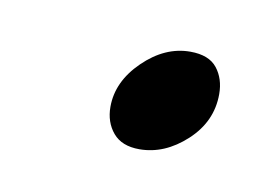

<svg xmlns="http://www.w3.org/2000/svg" viewBox="-30 -453 250 172"><g transform="rotate(10 95.0 -367.0)"><path d="M103 -320Q87 -320 79 -329.5Q71 -339 71 -353Q71 -376 90.5 -395Q110 -414 133 -414Q150 -414 157.5 -404.5Q165 -395 165 -381Q165 -356 145.5 -338Q126 -320 103 -320Z"/></g></svg>

Font: Bona Nova SC
Style: Italic
Weight: 400
Italic angle: -4°
Designer: Mateusz Machalski
Foundry: Capitalics
Version: Version 4.001; ttfautohint (v1.8.4.7-5d5b)